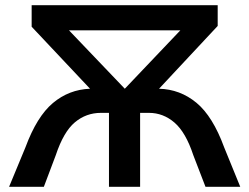

<svg xmlns="http://www.w3.org/2000/svg" viewBox="-20 -720 961 740"><path d="M15 0 78 -152Q122 -271 184 -323Q246 -375 327 -378L102 -617V-700H819V-620L593 -378Q674 -376 737 -324Q800 -272 844 -152L906 0H772L725 -122Q696 -210 652.5 -247.5Q609 -285 554 -285H520V0H400V-285H369Q312 -285 268.5 -248.5Q225 -212 195 -122L149 0ZM461 -378 675 -603H246Z"/></svg>

Font: Montserrat SemiBold
Style: Regular
Weight: 600
Designer: Julieta Ulanovsky
Foundry: Julieta Ulanovsky
Version: Version 9.000; ttfautohint (v1.8.4.7-5d5b)